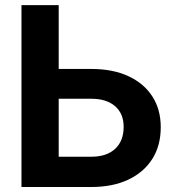

<svg xmlns="http://www.w3.org/2000/svg" viewBox="-20 -748 703 768"><path d="M214.8 -472.2H345.2Q430.7 -472.2 492.9 -443.6Q555.2 -415 589.1 -362.8Q623 -310.5 623 -239.3Q623 -165.5 589.1 -112.1Q555.2 -58.6 492.9 -29.3Q430.7 0 345.2 0H65.9V-727.5H214.8ZM214.8 -353V-121.1H345.2Q406.2 -121.1 440.4 -152.6Q474.6 -184.1 474.6 -240.7Q474.6 -293.5 440.4 -323.2Q406.2 -353 345.2 -353Z"/></svg>

Font: Inter-Bold
Style: Bold
Weight: 700
Designer: Rasmus Andersson
Foundry: rsms
Version: Version 4.000;git-a52131595